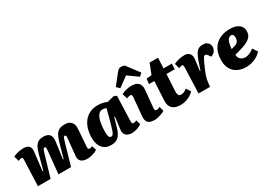

<svg xmlns="http://www.w3.org/2000/svg" viewBox="-3 -1661 3502 2522"><g transform="rotate(-30 1747.5 -399.5)"><path d="M416 -339Q418 -368 416.5 -383Q415 -398 399 -398Q389 -398 382.5 -389Q376 -380 369.5 -358.5Q363 -337 351 -299L263 0H71L86 -393Q87 -414 81.5 -421Q76 -428 62 -428Q52 -428 40 -422.5Q28 -417 19 -414L-4 -491Q20 -503 46.5 -511.5Q73 -520 101.5 -524Q130 -528 157 -528Q208 -528 235 -501Q262 -474 254 -414L222 -142L233 -140L292 -361Q307 -415 325.5 -452Q344 -489 374 -508.5Q404 -528 454 -528Q498 -528 525 -513Q552 -498 562 -467Q572 -436 565 -386L532 -141L541 -139L601 -354Q618 -414 638.5 -452.5Q659 -491 691.5 -509.5Q724 -528 777 -528Q826 -528 854.5 -510Q883 -492 895 -460Q907 -428 903 -388L885 -138Q883 -115 887 -101.5Q891 -88 909 -88Q920 -88 929.5 -91Q939 -94 950 -100L971 -33Q952 -19 923.5 -8.5Q895 2 866.5 8Q838 14 816 14Q776 14 748 1.5Q720 -11 707 -36Q694 -61 698 -98L723 -350Q726 -379 722 -388.5Q718 -398 707 -398Q697 -398 691 -390.5Q685 -383 677 -358Q669 -333 654 -281L573 0H382Z M1551 -133Q1550 -113 1554.5 -101.5Q1559 -90 1577 -90Q1588 -90 1601 -94Q1614 -98 1622 -103L1641 -35Q1629 -25 1604.5 -13Q1580 -1 1550 6.5Q1520 14 1490 14Q1456 14 1429 1.5Q1402 -11 1388.5 -37.5Q1375 -64 1381 -106L1404 -286L1393 -287L1366 -190Q1355 -148 1341.5 -111Q1328 -74 1308 -46Q1288 -18 1256.5 -2Q1225 14 1177 14Q1118 14 1079 -12Q1040 -38 1020 -84.5Q1000 -131 1000 -193Q1000 -267 1018.5 -329Q1037 -391 1073 -435.5Q1109 -480 1160.5 -504.5Q1212 -529 1279 -529Q1328 -529 1364 -519Q1400 -509 1419 -500L1522 -527L1564 -510ZM1232 -82Q1243 -82 1251.5 -88.5Q1260 -95 1269.5 -113.5Q1279 -132 1290.5 -169Q1302 -206 1319 -266L1364 -437Q1357 -441 1342 -445.5Q1327 -450 1310 -450Q1276 -450 1253 -427Q1230 -404 1216.5 -365Q1203 -326 1197 -276Q1191 -226 1191 -174Q1191 -136 1196 -116Q1201 -96 1210.5 -89Q1220 -82 1232 -82Z M1741 -388Q1743 -407 1738 -417.5Q1733 -428 1719 -428Q1707 -428 1693.5 -424.5Q1680 -421 1662 -414L1638 -491Q1658 -502 1699.5 -515.5Q1741 -529 1793 -529Q1835 -529 1865.5 -516Q1896 -503 1911.5 -473Q1927 -443 1923 -394L1898 -132Q1897 -112 1901.5 -100Q1906 -88 1923 -88Q1936 -88 1949.5 -92.5Q1963 -97 1975 -103L1994 -34Q1979 -24 1952 -13Q1925 -2 1893 6Q1861 14 1833 14Q1788 14 1760.5 0Q1733 -14 1722 -43.5Q1711 -73 1716 -119ZM1993 -614 1952 -574 1801 -682 1652 -573 1608 -616 1736 -778Q1750 -796 1765.5 -804.5Q1781 -813 1796 -813Q1811 -813 1825 -810Q1839 -807 1852 -801Z M2013 -509 2092 -517 2153 -673H2281L2273 -515H2400L2396 -432H2270L2256 -176Q2255 -142 2264 -121.5Q2273 -101 2305 -101Q2328 -101 2349.5 -111Q2371 -121 2394 -139L2436 -73Q2415 -49 2383.5 -29.5Q2352 -10 2312.5 2Q2273 14 2228 14Q2148 14 2107.5 -25.5Q2067 -65 2070 -139L2086 -432H2005Z M2521 -393Q2521 -405 2518.5 -416.5Q2516 -428 2500 -428Q2490 -428 2478 -424Q2466 -420 2453 -415L2432 -491Q2465 -507 2496.5 -515.5Q2528 -524 2555 -526.5Q2582 -529 2600 -529Q2646 -529 2672 -498.5Q2698 -468 2691 -415L2670 -247L2678 -246L2722 -375Q2739 -424 2758 -458.5Q2777 -493 2804 -511Q2831 -529 2874 -529Q2910 -529 2932 -515.5Q2954 -502 2964.5 -481.5Q2975 -461 2975 -440Q2975 -411 2957.5 -381.5Q2940 -352 2894 -335L2874 -363Q2862 -381 2853.5 -388Q2845 -395 2834 -395Q2826 -395 2818.5 -389.5Q2811 -384 2801.5 -368Q2792 -352 2778.5 -322.5Q2765 -293 2743 -244Q2728 -209 2718.5 -183.5Q2709 -158 2703 -138.5Q2697 -119 2694 -102Q2691 -85 2689 -66L2681 0H2507Z M3284 -529Q3368 -529 3417 -494Q3466 -459 3466 -395Q3466 -365 3456.5 -340Q3447 -315 3424 -294.5Q3401 -274 3362.5 -256Q3324 -238 3264 -221L3178 -197Q3182 -165 3196 -144Q3210 -123 3231.5 -113Q3253 -103 3277 -103Q3299 -103 3322 -110Q3345 -117 3368 -130Q3391 -143 3412 -159L3460 -86Q3436 -60 3407.5 -41Q3379 -22 3347 -9.5Q3315 3 3284.5 8.5Q3254 14 3227 14Q3155 14 3099.5 -13.5Q3044 -41 3013 -94Q2982 -147 2982 -225Q2982 -323 3019 -391Q3056 -459 3124 -494Q3192 -529 3284 -529ZM3296 -395Q3296 -414 3291 -426Q3286 -438 3278 -443.5Q3270 -449 3259 -449Q3238 -449 3220.5 -433Q3203 -417 3191.5 -382Q3180 -347 3175 -287L3220 -300Q3245 -307 3261.5 -317.5Q3278 -328 3287 -346.5Q3296 -365 3296 -395Z"/></g></svg>

Font: Literata ExtraBold
Style: Italic
Weight: 800
Italic angle: -2°
Designer: Latin by Veronika Burian and Jose Scaglione. Greek by Irene Vlachou. Cyrillic by Vera Evstafieva
Foundry: TypeTogether
Version: Version 3.002